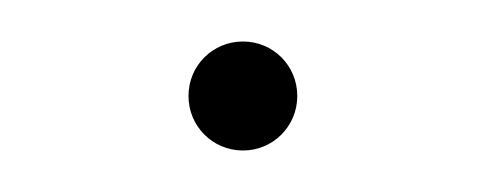

<svg xmlns="http://www.w3.org/2000/svg" viewBox="-20 -67 235 93"><path d="M97.7 5.9C112.3 5.9 124 -5.9 124 -20.5C124 -35.2 112.3 -46.9 97.7 -46.9C83 -46.9 71.3 -35.2 71.3 -20.5C71.3 -5.9 83 5.9 97.7 5.9Z"/></svg>

Font: Raveo Display Display Thin
Style: Regular
Weight: 100
Designer: Jakub Foglar, Rasmus Andersson (Inter)
Foundry: Jakubfoglar.com
Version: Version 1.100;Glyphs 3.2.3 (3260)